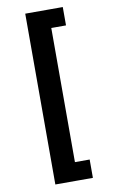

<svg xmlns="http://www.w3.org/2000/svg" viewBox="-108 -864 666 1126"><g transform="rotate(-10 225.0 -300.5)"><path d="M350.3 -808.6V-699.4H257.6V-808.6ZM262.6 208.6H126.7V-808.6H262.6ZM350.3 99.4V208.6H257.6V99.4Z"/></g></svg>

Font: League Mono Thin Condensed
Style: Regular
Weight: 100
Width: 1
Designer: Tyler Finck
Foundry: The League of Moveable Type / Tyler Finck
Version: Version 2.300;RELEASE